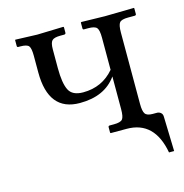

<svg xmlns="http://www.w3.org/2000/svg" viewBox="-88 -513 692 722"><g transform="rotate(-15 258.0 -151.5)"><path d="M424.8 -76.2Q424.8 -48.3 431.9 -38.1Q439 -27.8 460.9 -27.8H478Q485.8 -27.8 492.4 -22.5Q499 -17.1 499 -6.8L502.9 127.9H482.9Q460 1 352.1 1H290L288.1 -1V-22Q288.1 -27.8 293.9 -27.8H310.1Q335.9 -27.8 343.5 -36.9Q351.1 -45.9 351.1 -76.2V-203.1Q305.2 -138.2 208 -138.2Q85.9 -138.2 85.9 -290V-355Q85.9 -383.8 78.9 -392.8Q71.8 -401.9 45.9 -401.9H38.1Q33.2 -401.9 33.2 -407.2V-429.2L34.2 -431.2L119.1 -428.2L221.2 -431.2L223.1 -429.2V-408.2Q223.1 -402.3 216.8 -401.9H202.1Q177.2 -401.9 169.2 -393.3Q161.1 -384.8 161.1 -359.9V-286.1Q161.1 -228 174.6 -200.9Q188 -173.8 230 -173.8Q304.2 -173.8 351.1 -229V-354Q351.1 -383.8 343.5 -392.8Q335.9 -401.9 310.1 -401.9H293.9Q289.1 -401.9 289.1 -407.2V-429.2L291 -431.2L382.8 -429.2L496.1 -431.2L497.1 -429.2V-407.2Q497.1 -402.3 491.2 -401.9H465.8Q439.9 -401.9 432.4 -392.8Q424.8 -383.8 424.8 -354Z"/></g></svg>

Font: Linux Libertine Display
Style: Regular
Weight: 400
Designer: Philipp H. Poll
Foundry: Philipp H. Poll
Version: Version 5.0.9